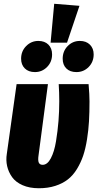

<svg xmlns="http://www.w3.org/2000/svg" viewBox="-20 -979 516 1017"><path d="M267.1 -959 400.9 -948.2 335 -752.9H248ZM183.1 -762.2Q216.8 -762.2 236.3 -742.7Q255.9 -723.1 255.9 -690.9Q255.9 -650.9 229.2 -624Q202.6 -597.2 165 -597.2Q130.9 -597.2 111.3 -616.7Q91.8 -636.2 91.8 -668Q91.8 -708 118.7 -735.1Q145.5 -762.2 183.1 -762.2ZM402.8 -762.2Q436.5 -762.2 456.3 -742.4Q476.1 -722.7 476.1 -690.9Q476.1 -650.9 449.5 -624Q422.9 -597.2 384.8 -597.2Q350.6 -597.2 331.3 -616.5Q312 -635.7 312 -668Q312 -708 338.6 -735.1Q365.2 -762.2 402.8 -762.2ZM449.2 -533.2Q454.1 -478 454.1 -441.9Q454.1 -383.8 451.4 -336.7Q448.7 -289.6 440.9 -240.7Q433.1 -191.9 420.7 -154.8Q408.2 -117.7 387.7 -84Q367.2 -50.3 339.4 -28.6Q311.5 -6.8 272.7 5.6Q233.9 18.1 186 18.1Q136.2 18.1 99.6 2Q63 -14.2 43.9 -41Q24.9 -67.9 17.8 -99.1Q10.7 -130.4 16.1 -164.1L67.9 -533.2H233.9L184.1 -155.8Q180.2 -129.9 185.3 -117.9Q190.4 -106 206.1 -106Q231 -106 249.3 -140.6Q267.6 -175.3 276.6 -230.2Q285.6 -285.2 289.8 -337.9Q293.9 -390.6 293.9 -441.9Q293.9 -491.2 291 -533.2Z"/></svg>

Font: Fira Sans Compressed ExtraBold
Style: Italic
Weight: 800
Width: 3
Italic angle: -8°
Designer: Carrois Corporate & Edenspiekermann AG
Foundry: Carrois Corporate GbR & Edenspiekermann AG
Version: Version 4.203;PS 004.203;hotconv 1.0.88;makeotf.lib2.5.64775